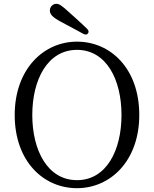

<svg xmlns="http://www.w3.org/2000/svg" viewBox="-20 -965 806 1005"><path d="M441 -791C446 -798 444 -807 435 -815L413 -836C387 -860 360 -885 337 -905C304 -935 290 -945 275 -945C257 -945 241 -930 241 -910C241 -890 256 -874 297 -852C326 -836 354 -821 383 -806C393 -800 405 -794 416 -788C427 -782 436 -783 441 -791ZM57 -363C57 -121 207 20 383 20C559 20 709 -124 709 -363C709 -606 559 -747 383 -747C207 -747 57 -602 57 -363ZM149 -363C149 -548 229 -704 383 -704C537 -704 616 -548 616 -363C616 -178 537 -22 383 -22C229 -22 149 -178 149 -363Z"/></svg>

Font: 寒蝉锦书宋
Style: Regular
Weight: 400
Designer: 寒蝉锦书宋{Warren} 思源宋体{Ryoko NISHIZUKA 西塚涼子 (kana & ideographs); Frank Grießhammer (Latin, Greek & Cyrillic); Wenlong ZHANG 
Foundry: Adobe & ChillType
Version: Version 2.000;Glyphs 3.1.1 (3135)